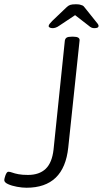

<svg xmlns="http://www.w3.org/2000/svg" viewBox="-23 -874 482 900"><path d="M101 6Q81 6 56.5 1.5Q32 -3 14.5 -11Q-3 -19 -3 -30Q-3 -33 -1.5 -39Q0 -45 2.5 -52Q5 -59 8.5 -64Q12 -69 16 -69Q24 -69 34.5 -65Q45 -61 63 -57.5Q81 -54 108 -54Q161 -54 191 -82.5Q221 -111 228 -173L281 -684Q283 -694 290 -698Q297 -702 313 -702H321Q352 -702 350 -684L297 -183Q287 -88 238 -41Q189 6 101 6ZM224 -742Q215 -742 210 -745Q205 -748 205 -751Q205 -756 209.5 -762Q214 -768 222 -776L288 -839Q297 -848 306 -851Q315 -854 332 -854Q344 -854 351 -852.5Q358 -851 363.5 -848.5Q369 -846 373 -840L425 -775Q431 -768 435 -762.5Q439 -757 439 -753Q439 -747 434 -744.5Q429 -742 419 -742Q412 -742 406 -744.5Q400 -747 391 -755L329 -803L257 -755Q246 -747 238 -744.5Q230 -742 224 -742Z"/></svg>

Font: Asap Light
Style: Italic
Weight: 300
Italic angle: -6°
Designer: Pablo Cosgaya
Foundry: Omnibus-Type
Version: Version 3.001